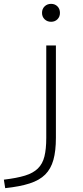

<svg xmlns="http://www.w3.org/2000/svg" viewBox="-109 -756 433 996"><path d="M-89 176Q-22 168 20.5 155Q63 142 87.5 118Q112 94 121.5 55.5Q131 17 131 -41V-520H181V-41Q181 27 168 73.5Q155 120 125.5 149.5Q96 179 45 195.5Q-6 212 -82 220ZM156 -643Q136 -643 122.5 -656Q109 -669 109 -689Q109 -710 122.5 -723Q136 -736 156 -736Q176 -736 189 -723Q202 -710 202 -689Q202 -669 189 -656Q176 -643 156 -643Z"/></svg>

Font: M PLUS 2 Light
Style: Regular
Weight: 300
Designer: Coji Morishita
Foundry: UNDERFOREST DESIGN
Version: Version 1.001